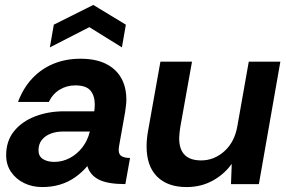

<svg xmlns="http://www.w3.org/2000/svg" viewBox="-20 -746 1158 778"><path d="M151 12Q111 12 78 -4Q45 -20 25 -49Q5 -78 5 -117Q5 -175 37 -214.5Q69 -254 122.5 -274.5Q176 -295 240 -295H362Q363 -303 363.5 -309.5Q364 -316 364 -323Q364 -358 346.5 -379Q329 -400 285 -400Q250 -400 221.5 -382.5Q193 -365 178 -333H53Q74 -389 110.5 -428Q147 -467 196.5 -487.5Q246 -508 306 -508Q367 -508 408 -488Q449 -468 470.5 -431Q492 -394 492 -342Q492 -331 490.5 -318.5Q489 -306 487 -292L463 -157Q462 -153 461.5 -147Q461 -141 461 -138Q461 -120 473 -113Q485 -106 507 -106L488 0Q417 0 381 -18Q345 -36 334 -73Q310 -45 282 -26Q254 -7 221.5 2.5Q189 12 151 12ZM200 -90Q233 -90 262.5 -105.5Q292 -121 313.5 -148.5Q335 -176 344 -213H234Q208 -213 185.5 -204.5Q163 -196 149.5 -179Q136 -162 136 -137Q136 -113 154 -101.5Q172 -90 200 -90ZM182 -554 198 -646 358 -726 490 -646 474 -554 342 -636Z M736 12Q659 12 616.5 -30.5Q574 -73 574 -153Q574 -182 580 -216L630 -496H758L710 -228Q709 -221 707.5 -207.5Q706 -194 706 -186Q706 -96 795 -96Q848 -96 889.5 -133.5Q931 -171 942 -236L988 -496H1116L1029 0H916L919 -82Q888 -39 841 -13.5Q794 12 736 12Z"/></svg>

Font: Rethink Sans
Style: Bold Italic
Weight: 700
Italic angle: -10°
Designer: The Rethink Sans project authors (Hans Thiessen). DM Sans designed by Colophon Foundry.
Foundry: Rethink Communications LLC
Version: Version 1.001